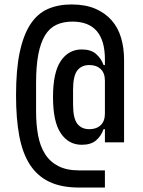

<svg xmlns="http://www.w3.org/2000/svg" viewBox="-20 -730 640 862"><path d="M451 112H335Q256 112 202 86.5Q148 61 114.5 9.5Q81 -42 66.5 -120Q52 -198 52 -302Q52 -417 68.5 -495Q85 -573 116.5 -621Q148 -669 194.5 -689.5Q241 -710 301 -710Q363 -710 407.5 -691Q452 -672 481 -639Q510 -606 523.5 -560.5Q537 -515 537 -463V-91H451V-150H445Q434 -119 411 -99.5Q388 -80 347 -80Q288 -80 253 -131.5Q218 -183 218 -294Q218 -405 253 -456.5Q288 -508 347 -508Q388 -508 411 -488Q434 -468 445 -438H451V-463Q451 -633 305 -633Q264 -633 233 -618.5Q202 -604 182 -571Q162 -538 152 -485.5Q142 -433 142 -358V-229Q142 -171 151 -122.5Q160 -74 182 -39Q204 -4 241.5 15.5Q279 35 335 35H451ZM381 -150Q413 -150 432 -168Q451 -186 451 -220V-368Q451 -402 432 -420Q413 -438 381 -438Q346 -438 327 -413.5Q308 -389 308 -326V-262Q308 -199 327 -174.5Q346 -150 381 -150Z"/></svg>

Font: IBM Plex Mono Medium
Style: Regular
Weight: 500
Monospace: yes
Designer: Mike Abbink, Paul van der Laan, Pieter van Rosmalen
Foundry: Bold Monday
Version: Version 2.3